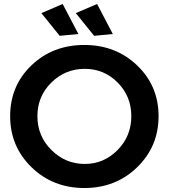

<svg xmlns="http://www.w3.org/2000/svg" viewBox="-20 -935 849 965"><path d="M295 -915 374 -764 280 -755 188 -869ZM468 -915 547 -764 453 -755 361 -869ZM404 -709Q562 -709 669.5 -606Q777 -503 777 -351Q777 -199 669.5 -94.5Q562 10 404 10Q246 10 138.5 -94.5Q31 -199 31 -351Q31 -504 138 -606.5Q245 -709 404 -709ZM406 -589Q308 -589 238 -520Q168 -451 168 -351Q168 -251 238.5 -181Q309 -111 406 -111Q502 -111 571 -181Q640 -251 640 -351Q640 -451 571.5 -520Q503 -589 406 -589Z"/></svg>

Font: Montserrat arm Medium
Style: Regular
Weight: 500
Designer: Julieta Ulanovsky
Foundry: Julieta Ulanovsky
Version: Version 6.000;PS 006.000;hotconv 1.0.88;makeotf.lib2.5.64775